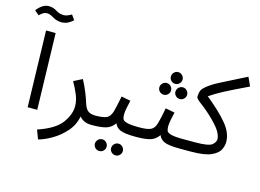

<svg xmlns="http://www.w3.org/2000/svg" viewBox="-189 -1088 2120 1567"><g transform="rotate(15 871.0 -305.0)"><path d="M89 0 72 -644H153L170 0ZM179 -741Q195 -741 217.5 -748.5Q240 -756 272 -784L243 -825Q204 -802 179 -802Q141 -802 111 -822Q81 -842 44 -842Q-9 -842 -57 -780L-19 -748Q-3 -764 11.5 -773Q26 -782 44 -782Q69 -782 101.5 -761.5Q134 -741 179 -741Z M631 5Q653 5 667 -8.5Q681 -22 681 -38Q681 -77 641 -77Q602 -77 579.5 -92.5Q557 -108 543 -151Q532 -188 512.5 -237Q493 -286 465 -339L392 -302Q418 -257 439.5 -206.5Q461 -156 461 -107Q461 -38 408 34.5Q355 107 210 156L239 232Q289 219 350.5 183.5Q412 148 462 92Q512 36 526 -39Q542 -19 567.5 -7Q593 5 631 5Z M1054 -38Q1054 -77 1014 -77Q937 -77 905.5 -86Q874 -95 869 -111Q864 -127 864 -147Q864 -171 871.5 -206Q879 -241 885 -268L807 -283Q790 -194 777.5 -150Q765 -106 736 -91.5Q707 -77 641 -77L631 5Q709 5 751.5 -7.5Q794 -20 823 -61Q835 -28 871 -11.5Q907 5 1004 5Q1026 5 1040 -8.5Q1054 -22 1054 -38ZM883 194Q903 194 917.5 179.5Q932 165 932 145Q932 125 917.5 110Q903 95 883 95Q862 95 847.5 110Q833 125 833 145Q833 165 847.5 179.5Q862 194 883 194ZM746 194Q766 194 780.5 179.5Q795 165 795 145Q795 125 780.5 110Q766 95 746 95Q725 95 710.5 110Q696 125 696 145Q696 165 710.5 179.5Q725 194 746 194Z M1427 -38Q1427 -77 1387 -77Q1310 -77 1278.5 -86Q1247 -95 1242 -111Q1237 -127 1237 -147Q1237 -171 1244.5 -206Q1252 -241 1258 -268L1180 -283Q1163 -194 1150.5 -150Q1138 -106 1109 -91.5Q1080 -77 1014 -77L1004 5Q1082 5 1124.5 -7.5Q1167 -20 1196 -61Q1208 -28 1244 -11.5Q1280 5 1377 5Q1399 5 1413 -8.5Q1427 -22 1427 -38ZM1203 -496Q1223 -496 1237.5 -510.5Q1252 -525 1252 -545Q1252 -565 1237.5 -580Q1223 -595 1203 -595Q1182 -595 1167.5 -580Q1153 -565 1153 -545Q1153 -525 1167.5 -510.5Q1182 -496 1203 -496ZM1135 -386Q1155 -386 1169.5 -400.5Q1184 -415 1184 -435Q1184 -455 1169.5 -470Q1155 -485 1135 -485Q1114 -485 1099.5 -470Q1085 -455 1085 -435Q1085 -415 1099.5 -400.5Q1114 -386 1135 -386ZM1271 -386Q1291 -386 1305.5 -400.5Q1320 -415 1320 -435Q1320 -455 1305.5 -470Q1291 -485 1271 -485Q1250 -485 1235.5 -470Q1221 -455 1221 -435Q1221 -415 1235.5 -400.5Q1250 -386 1271 -386Z M1728 -144Q1728 -221 1665.5 -296.5Q1603 -372 1486 -467Q1534 -500 1598 -534Q1662 -568 1799 -633L1765 -707Q1637 -642 1551.5 -599Q1466 -556 1426 -513Q1405 -490 1405 -439Q1405 -426 1456.5 -388Q1508 -350 1564 -294Q1618 -240 1635.5 -206Q1653 -172 1653 -149Q1653 -124 1625.5 -100.5Q1598 -77 1481 -77H1387L1377 5H1468Q1585 5 1640 -20Q1695 -45 1711.5 -79.5Q1728 -114 1728 -144Z"/></g></svg>

Font: Noto Sans Arabic
Style: Regular
Weight: 400
Designer: Nadine Chahine - Monotype Design Team
Foundry: Monotype Imaging Inc.
Version: Version 1.902